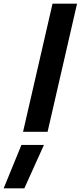

<svg xmlns="http://www.w3.org/2000/svg" viewBox="-71 -720 441 1049"><path d="M-51 309C-51 309 62 309 62 309C62 309 169 72 169 72C169 72 46 72 46 72C46 72 -51 309 -51 309ZM189 0C189 0 350 -700 350 -700C350 -700 216 -700 216 -700C216 -700 55 0 55 0C55 0 189 0 189 0Z"/></svg>

Font: My Font
Style: Bold Italic
Weight: 500
Version: Version 0.001